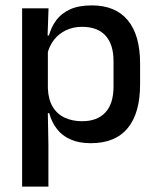

<svg xmlns="http://www.w3.org/2000/svg" viewBox="-20 -520 583 712"><path d="M316.5 11Q273 11 241.8 -2.8Q210.5 -16.5 191 -41.8Q171.5 -67 162.5 -100.5H130L157.5 -193Q159 -152 175 -124.8Q191 -97.5 219.2 -84Q247.5 -70.5 284.5 -70.5Q341 -70.5 371 -103.2Q401 -136 401 -199.5V-293Q401 -355.5 371.2 -388Q341.5 -420.5 284.5 -420.5Q250.5 -420.5 224 -407.5Q197.5 -394.5 180.2 -372.2Q163 -350 156 -321.5L133 -388.5H161.5Q170 -419.5 188.5 -444.8Q207 -470 239.2 -485Q271.5 -500 320.5 -500Q408 -500 453.8 -445Q499.5 -390 499.5 -284.5V-207Q499.5 -100.5 453.5 -44.8Q407.5 11 316.5 11ZM62 172V-489H160L156 -374.5L157.5 -345.5V-140.5L157 -121.5L159.5 17V172Z"/></svg>

Font: Anek Telugu Medium
Style: Regular
Weight: 500
Designer: Omkar Bhoir (Telugu), Yesha Goshar (Latin)
Foundry: Ek Type
Version: Version 1.003